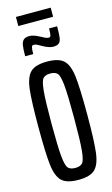

<svg xmlns="http://www.w3.org/2000/svg" viewBox="-148 -1043 646 1104"><g transform="rotate(-15 175.5 -491.0)"><path d="M30 -344Q30 -502 38.5 -571Q47 -640 76.5 -668Q106 -696 175 -696Q244 -696 273.5 -668Q303 -640 311.5 -571Q320 -502 320 -344Q320 -186 311.5 -117Q303 -48 273.5 -20Q244 8 175 8Q106 8 76.5 -20Q47 -48 38.5 -117Q30 -186 30 -344ZM242 -344Q242 -480 236.5 -537.5Q231 -595 218 -610Q205 -625 175 -625Q145 -625 132 -610Q119 -595 113.5 -537.5Q108 -480 108 -344Q108 -208 113.5 -150.5Q119 -93 132 -78Q145 -63 175 -63Q205 -63 218 -78Q231 -93 236.5 -150.5Q242 -208 242 -344ZM115 -864Q130 -864 144.5 -858.5Q159 -853 180 -842Q183 -840 197 -833Q211 -826 221 -826Q231 -826 233.5 -837Q236 -848 236 -877H284Q284 -832 281 -810Q278 -788 267 -778.5Q256 -769 233 -769Q209 -769 171 -790Q169 -791 153.5 -800Q138 -809 125 -809Q116 -809 113 -798Q110 -787 110 -758H62Q62 -800 65.5 -822Q69 -844 80.5 -854Q92 -864 115 -864ZM69 -936V-990H276V-936Z"/></g></svg>

Font: Saira Ultra Condensed Medium
Style: Regular
Weight: 500
Width: 1
Designer: Hector Gatti with collaboration of the Omnibus-Type team
Foundry: Omnibus-Type
Version: Version 1.001; ttfautohint (v1.8)